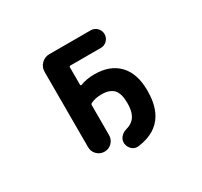

<svg xmlns="http://www.w3.org/2000/svg" viewBox="-165 -979 1330 1263"><g transform="rotate(-30 500.0 -347.0)"><path d="M475.6 0Q475.6 -3.9 475.6 -7.8Q475.6 -29.3 490.2 -46.9Q506.8 -67.4 534.2 -75.2Q570.3 -85 590.8 -105.5Q627 -141.6 627 -219.7Q627 -293.9 598.1 -324.7Q569.3 -355.5 506.8 -355.5Q460.9 -355.5 425.8 -338.9Q417 -335 417 -325.2V-98.6Q417 -65.4 394 -42Q371.1 -18.6 337.9 -18.6Q304.7 -18.6 281.2 -42Q257.8 -65.4 257.8 -98.6V-670.9Q257.8 -706.1 282.7 -731Q307.6 -755.9 342.8 -755.9H657.2Q684.6 -755.9 704.1 -736.3Q723.6 -716.8 723.6 -689Q723.6 -661.1 704.1 -641.6Q684.6 -622.1 657.2 -622.1H426.8Q417 -622.1 417 -612.3V-480.5Q417 -477.5 419.9 -475.6Q422.9 -473.6 425.8 -474.6Q469.7 -493.2 533.2 -493.2Q651.4 -493.2 716.8 -424.3Q782.2 -355.5 782.2 -225.6Q782.2 -154.3 764.6 -100.6Q746.1 -45.9 710.4 -9.8Q674.8 26.4 619.1 45.9Q587.9 56.6 550.8 61.5Q545.9 62.5 541 62.5Q518.6 62.5 501 47.9Q479.5 29.3 475.6 0Z"/></g></svg>

Font: Rounded-X Mgen+ 1m bold
Style: Bold
Weight: 700
Designer: [Source Han Sans]
Ryoko NISHIZUKA  (kana & ideographs); Paul D. Hunt (Latin, Greek & Cyrillic); Wenlong ZHANG  (bopomofo
Version: Version 1.059.20150602